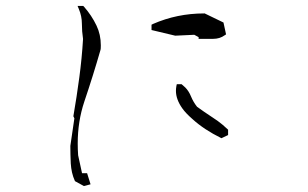

<svg xmlns="http://www.w3.org/2000/svg" viewBox="-20 -686 1040 649"><path d="M257.8 -666H261.2L263.7 -663.6Q289.6 -634.3 306.2 -599.6Q320.8 -569.3 320.8 -532.7Q320.8 -520 319.8 -517.6Q294.4 -429.2 265.1 -342.8Q242.7 -275.9 242.7 -201.2Q242.7 -181.6 244.1 -161.1L257.3 -100.6H274.4L286.1 -63L263.7 -57.1L233.4 -73.7Q226.6 -88.9 223.4 -103.3Q220.2 -117.7 219.2 -133.3Q217.8 -164.1 217.8 -192.4V-192.9L231.4 -286.1L228 -293Q239.3 -358.4 248 -423.6Q256.8 -488.8 260.7 -554.2Q256.8 -580.1 256.8 -605.7Q256.8 -631.3 246.6 -655.3L242.2 -666ZM574.7 -378.9Q574.7 -386.7 576.2 -395L577.6 -401.4H593.8Q600.6 -396 606 -390.6Q618.2 -378.4 625.7 -359.9Q633.3 -341.3 646 -325.2Q670.9 -307.1 689 -295.4Q707 -283.7 715.8 -277.3Q733.4 -264.6 751 -247.6V-229.5L728.5 -218.8Q669.4 -248 630.9 -283.2Q607.4 -303.7 596.2 -319.8Q574.7 -350.1 574.7 -378.9ZM492.2 -584.5V-602.5L497.1 -605Q578.6 -640.6 669.9 -640.6H671.9L735.4 -609.9L744.1 -569.8L739.7 -566.9Q723.1 -554.7 700.7 -554.7H651.4V-560.5L636.7 -568.4L572.3 -565.4Z"/></svg>

Font: Bakudai
Style: Bold
Weight: 700
Version: Version 1.48